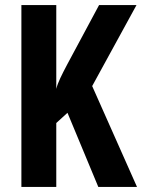

<svg xmlns="http://www.w3.org/2000/svg" viewBox="-20 -734 558 754"><path d="M518 0 342 -396 516 -714H369L244 -481C223 -441 207 -410 201 -385V-714H64V0H201V-251L245 -291L366 0Z"/></svg>

Font: Noto Sans Arabic UI XCn
Style: Bold
Weight: 700
Width: 2
Designer: Monotype Design Team, Nadine Chahine and Nizar Qandah
Foundry: Monotype Imaging Inc.
Version: Version 2.010